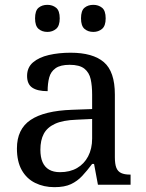

<svg xmlns="http://www.w3.org/2000/svg" viewBox="-20 -764 603 794"><path d="M205 10Q161 10 125.5 -7.5Q90 -25 70 -60.5Q50 -96 50 -150Q50 -230 106.5 -268Q163 -306 278 -310L361 -313V-373Q361 -409 355 -436.5Q349 -464 329 -480Q309 -496 268 -496Q230 -496 210 -482Q190 -468 183.5 -443.5Q177 -419 177 -387Q135 -387 113.5 -401.5Q92 -416 92 -450Q92 -485 116.5 -506Q141 -527 182 -536.5Q223 -546 272 -546Q364 -546 409.5 -507Q455 -468 455 -373V-114Q455 -86 461 -70.5Q467 -55 481 -48.5Q495 -42 517 -42H520V0H385L369 -86H361Q340 -58 320 -36.5Q300 -15 273.5 -2.5Q247 10 205 10ZM228 -52Q269 -52 298.5 -69Q328 -86 344.5 -117.5Q361 -149 361 -191V-272L297 -269Q240 -267 207.5 -252Q175 -237 161 -210.5Q147 -184 147 -145Q147 -114 156 -93.5Q165 -73 183 -62.5Q201 -52 228 -52ZM366 -632Q344 -632 329.5 -644.5Q315 -657 315 -688Q315 -720 329.5 -732Q344 -744 366 -744Q387 -744 402 -732Q417 -720 417 -688Q417 -657 402 -644.5Q387 -632 366 -632ZM176 -632Q154 -632 139.5 -644.5Q125 -657 125 -688Q125 -720 139.5 -732Q154 -744 176 -744Q197 -744 212 -732Q227 -720 227 -688Q227 -657 212 -644.5Q197 -632 176 -632Z"/></svg>

Font: Noto Serif Tamil
Style: Italic
Weight: 400
Italic angle: -12°
Designer: Indian Type Foundry, Tom Grace, and the Monotype Design Team
Foundry: Monotype Imaging Inc.
Version: Version 2.003